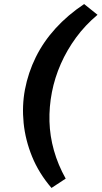

<svg xmlns="http://www.w3.org/2000/svg" viewBox="-20 -739 501 947"><path d="M234 188Q172 116 138.5 34Q105 -48 96.5 -132.5Q88 -217 103 -297Q119 -381 156.5 -457Q194 -533 254 -599Q314 -665 395 -719L461 -666Q400 -615 355 -553.5Q310 -492 280 -424Q250 -356 236 -284Q222 -212 224 -140Q226 -68 246 3Q266 74 304 142Z"/></svg>

Font: REM Medium
Style: Italic
Weight: 500
Italic angle: -11°
Designer: Octavio Pardo
Foundry: Ashler Design
Version: Version 1.005;gftools[0.9.28]